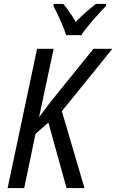

<svg xmlns="http://www.w3.org/2000/svg" viewBox="-20 -964 596 984"><path d="M319 -784H397C422 -825 491 -901 523 -933L524 -944H472C441 -921 405 -889 368 -852C345 -891 322 -924 304 -944H255L254 -933C274 -896 306 -827 319 -784ZM19 0H104L162 -278L228 -336L321 0H413L297 -394L556 -714H459L237 -439L180 -363L255 -714H170Z"/></svg>

Font: Noto Sans Display SemiCondensed
Style: Italic
Weight: 400
Width: 4
Italic angle: -12°
Designer: Monotype Design Team
Foundry: Monotype Imaging Inc.
Version: Version 1.900